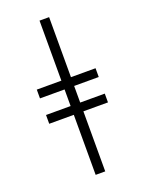

<svg xmlns="http://www.w3.org/2000/svg" viewBox="-176 -905 852 1130"><g transform="rotate(-20 250.0 -340.0)"><path d="M220 143V-233H66V-288H220V-392H66V-447H220V-823H280V-447H434V-392H280V-288H434V-233H280V143Z"/></g></svg>

Font: Iosevka SS18 Light
Style: Regular
Weight: 300
Monospace: yes
Designer: Belleve Invis
Foundry: Belleve Invis
Version: Version 25.1.1; ttfautohint (v1.8.4)